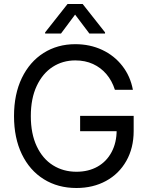

<svg xmlns="http://www.w3.org/2000/svg" viewBox="-20 -940 749 970"><path d="M360.4 -634.8Q296.9 -634.8 246.1 -602.1Q195.3 -569.3 165.5 -505.9Q135.7 -442.4 135.7 -353.5Q135.7 -264.6 165.5 -201.2Q195.3 -137.7 247.6 -105Q299.8 -72.3 366.2 -72.3Q426.8 -72.3 472.7 -98.1Q518.6 -124 543.9 -171.9Q569.3 -219.7 569.3 -282.2L595.7 -277.3H384.8V-354.5H655.3V-278.3Q655.3 -192.4 618.2 -127Q581.1 -61.5 515.6 -25.9Q450.2 9.8 366.2 9.8Q272.5 9.8 201.2 -34.7Q129.9 -79.1 90.3 -161.1Q50.8 -243.2 50.8 -353.5Q50.8 -463.9 90.3 -545.9Q129.9 -627.9 200.2 -672.4Q270.5 -716.8 360.4 -716.8Q434.6 -716.8 496.1 -688Q557.6 -659.2 598.1 -606.9Q638.7 -554.7 651.4 -486.3H560.5Q545.9 -532.2 517.6 -565.4Q489.3 -598.6 449.7 -616.7Q410.2 -634.8 360.4 -634.8ZM359.4 -866.2 288.1 -770.5H208V-776.4L321.3 -919.9H397.5L510.7 -776.4V-770.5H431.6Z"/></svg>

Font: Pretendard JP Variable
Style: Regular
Weight: 400
Designer: Base glyphs from Inter by Rasmus Andersson; Hangul glyphs from Noto Sans CJK(Source Han Sans) by Jang Soo-young and Kang
Foundry: Kil Hyung-jin
Version: Version 1.307;Glyphs 3.2 (3192)